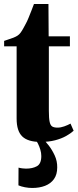

<svg xmlns="http://www.w3.org/2000/svg" viewBox="-22 -693 385 953"><path d="M179.5 11.5Q117 11.5 88.8 -15.5Q60.5 -42.5 60.5 -104.5V-463H-1.5V-490Q9 -494 21.2 -497.8Q33.5 -501.5 44.8 -506Q56 -510.5 64 -515.5Q73 -521 80.5 -531.2Q88 -541.5 94.5 -553.8Q101 -566 107 -577Q112.5 -587 119.5 -604Q126.5 -621 133.8 -639.8Q141 -658.5 146.5 -673H218.5L219.5 -512.5H325V-463H220.5V-143Q220.5 -105.5 224.5 -87.8Q228.5 -70 237.8 -64.8Q247 -59.5 263.5 -59.5Q279.5 -59.5 297 -65.8Q314.5 -72 328 -79.5L343.5 -44Q328.5 -30.5 305.8 -17.8Q283 -5 251.8 3.2Q220.5 11.5 179.5 11.5ZM138 240Q120.5 240 102 236.5Q83.5 233 69.5 227L70 139Q78.5 141.5 89.5 142.8Q100.5 144 107 144Q139.5 144 161.2 132Q183 120 183 81.5Q183 66 178.2 50Q173.5 34 166.5 20Q159.5 6 152 -2.5L175.5 -6.5L191.5 -2.5Q203 7.5 219.8 29Q236.5 50.5 249.5 78.5Q262.5 106.5 262 138Q262 173.5 245.8 196Q229.5 218.5 201.8 229.2Q174 240 138 240Z"/></svg>

Font: Merriweather 120pt ExtraBold
Style: Regular
Weight: 800
Version: Version 2.100